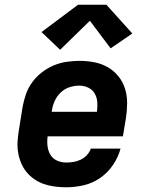

<svg xmlns="http://www.w3.org/2000/svg" viewBox="-20 -786 640 814"><path d="M261 8Q237 8 213 5Q189 2 167 -5.5Q145 -13 126 -26Q107 -39 93 -56Q79 -73 70 -94Q61 -115 57 -138.5Q53 -162 54.5 -186Q56 -210 60 -234L76 -334Q81 -361 90.5 -388Q100 -415 117.5 -438.5Q135 -462 158.5 -480Q182 -498 208.5 -509Q235 -520 263 -524Q291 -528 318 -528Q349 -528 380 -522Q411 -516 437 -501Q463 -486 482 -462.5Q501 -439 510 -410Q519 -381 519 -349.5Q519 -318 514 -286L501 -208H182Q179 -187 181.5 -166.5Q184 -146 194 -129.5Q204 -113 222 -105Q240 -97 261 -97Q276 -97 291.5 -99.5Q307 -102 322 -109Q337 -116 348.5 -128.5Q360 -141 365 -156H491Q481 -119 459 -86.5Q437 -54 404.5 -31.5Q372 -9 334.5 -0.5Q297 8 261 8ZM391 -312Q394 -333 392.5 -353Q391 -373 381.5 -389.5Q372 -406 354 -414.5Q336 -423 316 -423Q295 -423 274 -416Q253 -409 237 -393.5Q221 -378 212 -358Q203 -338 200 -317L199 -312ZM235 -575 156 -650 311 -766H431L541 -644L449 -581L361 -698Z"/></svg>

Font: Iosevka Etoile XBdObl
Style: Regular
Weight: 800
Italic angle: -9°
Designer: Belleve Invis
Foundry: Belleve Invis
Version: Version 15.5.2; ttfautohint (v1.8.4)